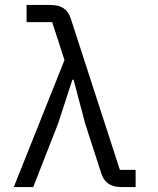

<svg xmlns="http://www.w3.org/2000/svg" viewBox="-20 -760 640 780"><path d="M192 -670H88V-740H183Q219 -740 239 -726Q259 -712 268 -683L467 -70H531V0H476Q440 0 420 -14Q400 -28 391 -57L326 -258L279 -436H274L216 -258L115 0H36L242 -516Z"/></svg>

Font: iA Writer Quattro V
Style: Regular
Weight: 400
Designer: Mike Abbink, Paul van der Laan, Pieter van Rosmalen, Oliver Reichenstein
Foundry: Information Architects Inc.
Version: Version 2.000